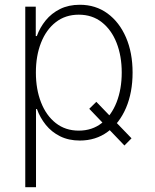

<svg xmlns="http://www.w3.org/2000/svg" viewBox="-20 -570 642 794"><path d="M378.4 -148.9 523.9 2 494.6 31.7 349.1 -120.1ZM84.5 204.1V-542.5H127.9V-420.9H132.3Q145 -456.1 168.9 -485.6Q192.9 -515.1 228.3 -532.7Q263.7 -550.3 310.1 -550.3Q375.5 -550.3 424.6 -514.4Q473.6 -478.5 501 -415.3Q528.3 -352.1 528.3 -270Q528.3 -187.5 501.2 -124Q474.1 -60.5 425 -24.7Q376 11.2 310.1 11.2Q264.2 11.2 228.8 -6.3Q193.4 -23.9 169.4 -53.7Q145.5 -83.5 132.8 -119.1H128.9V204.1ZM305.7 -29.8Q361.3 -29.8 401.1 -61.3Q440.9 -92.8 462.2 -147.2Q483.4 -201.7 483.4 -270Q483.4 -338.4 462.2 -392.6Q440.9 -446.8 401.1 -478Q361.3 -509.3 305.7 -509.3Q250.5 -509.3 210.7 -478.3Q170.9 -447.3 149.7 -393.3Q128.4 -339.4 128.4 -270Q128.4 -201.2 149.7 -146.7Q170.9 -92.3 210.7 -61Q250.5 -29.8 305.7 -29.8Z"/></svg>

Font: Inter 16pt ExtraLight
Style: Regular
Weight: 250
Version: Version 4.001;git-66647c0bb